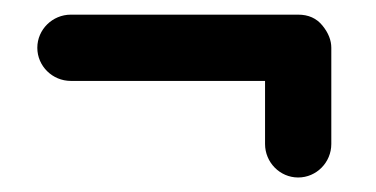

<svg xmlns="http://www.w3.org/2000/svg" viewBox="-20 -389 521 266"><path d="M31.7 -322.8C31.7 -297.4 52.7 -276.9 78.1 -276.9H347.2V-189.5C347.2 -164.1 367.7 -143.1 393.1 -143.1C418.5 -143.1 439 -164.1 439 -189.5V-322.8C439 -333 435.1 -343.3 426.8 -353.5C418.5 -363.8 407.2 -368.7 393.1 -368.7H78.1C52.7 -368.7 31.7 -348.1 31.7 -322.8Z"/></svg>

Font: Mikhak Medium
Style: Regular
Weight: 500
Designer: Amin Abedi
Version: Version 3.2